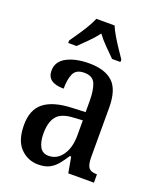

<svg xmlns="http://www.w3.org/2000/svg" viewBox="-143 -853 784 950"><g transform="rotate(20 248.5 -378.0)"><path d="M173 10Q118 10 79.5 -29.5Q41 -69 41 -151Q41 -231 89 -269Q137 -307 235 -311L306 -314V-373Q306 -429 292.5 -462Q279 -495 234 -495Q191 -495 177.5 -465Q164 -435 164 -386Q77 -386 77 -449Q77 -498 123.5 -522.5Q170 -547 241 -547Q324 -547 366 -508Q408 -469 408 -374V-116Q408 -74 420 -59Q432 -44 461 -44H464V0H329L314 -83H307Q289 -55 271.5 -34Q254 -13 231 -1.5Q208 10 173 10ZM207 -48Q252 -48 279.5 -88Q307 -128 307 -191V-271L259 -268Q195 -265 170.5 -234Q146 -203 146 -145Q146 -100 160.5 -74Q175 -48 207 -48ZM108 -619Q121 -638 139 -664Q157 -690 173 -717Q189 -744 198 -766H294Q303 -744 319 -717Q335 -690 352.5 -664Q370 -638 383 -619V-606H339Q318 -627 291.5 -653.5Q265 -680 246 -706Q226 -679 200 -653.5Q174 -628 152 -606H108Z"/></g></svg>

Font: Noto Serif Lao Condensed Medium
Style: Regular
Weight: 500
Width: 3
Designer: Monotype Design Team
Foundry: Monotype Imaging Inc.
Version: Version 2.003; ttfautohint (v1.8.4.7-5d5b)